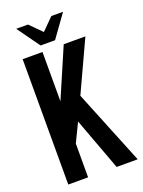

<svg xmlns="http://www.w3.org/2000/svg" viewBox="-159 -928 743 1000"><g transform="rotate(-20 212.5 -427.5)"><path d="M232.4 -730H152.3L62.5 -855H127.4L192.4 -790L257.3 -855H322.3ZM424.8 0H308.1L200.2 -291L149.9 -187V0H40V-694.8H149.9V-421.4L267.6 -694.8H387.7L257.3 -413.1Z"/></g></svg>

Font: Horta
Style: Regular
Weight: 600
Width: 3
Version: Version 0.11